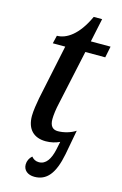

<svg xmlns="http://www.w3.org/2000/svg" viewBox="-129 -715 615 969"><g transform="rotate(15 178.0 -230.5)"><path d="M154 198C217 198 256 154 277 47L301 -82C276 -65 239 -55 209 -55C183 -55 167 -70 167 -107C167 -128 171 -160 179 -194L240 -477H344L356 -536H253L279 -659H235C188 -556 129 -519 80 -519L70 -477H135L75 -191C70 -165 63 -122 63 -96C63 -26 101 10 163 10C189 10 214 4 235 -6L226 37C215 87 194 121 157 121C140 121 128 114 118 102C104 114 96 131 96 149C96 179 119 198 154 198Z"/></g></svg>

Font: Noto Serif Condensed Medium
Style: Italic
Weight: 500
Width: 3
Italic angle: -12°
Designer: Monotype Design Team
Foundry: Monotype Imaging Inc.
Version: Version 2.013